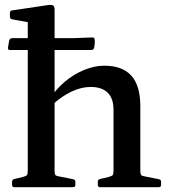

<svg xmlns="http://www.w3.org/2000/svg" viewBox="-20 -775 704 795"><path d="M95 0V-568H206V0ZM450 -321Q450 -367 426 -391Q402 -415 355 -415Q317 -415 275.5 -395.5Q234 -376 196 -340L186 -364Q210 -404 247 -435.5Q284 -467 327.5 -485Q371 -503 411 -503Q487 -503 524 -461.5Q561 -420 561 -336V0H450ZM39 0Q30 0 30 -10V-22Q30 -32 40 -34L74 -42Q89 -46 92 -50.5Q95 -55 95 -70V-180H206V-69Q206 -55 209.5 -50.5Q213 -46 227 -44L283 -33Q292 -31 292 -22V-9Q292 0 282 0ZM95 -567V-714L113 -680L30 -695Q21 -697 21 -707V-721Q21 -731 31 -732L178 -754Q193 -756 199.5 -752.5Q206 -749 206 -735V-567ZM394 0Q385 0 385 -10V-22Q385 -32 395 -34L429 -42Q444 -46 447 -50.5Q450 -55 450 -70V-180H561V-69Q561 -55 564.5 -50.5Q568 -46 582 -44L638 -33Q647 -31 647 -22V-9Q647 0 637 0ZM20 -568Q12 -568 13 -578L18 -607Q21 -617 30 -617H284L363 -620Q372 -620 372 -610Q373 -602 372 -593.5Q371 -585 370 -577Q367 -568 358 -568Z"/></svg>

Font: Hahmlet Medium
Style: Regular
Weight: 500
Version: Version 1.002